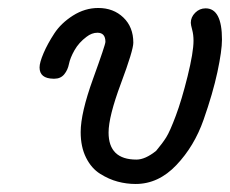

<svg xmlns="http://www.w3.org/2000/svg" viewBox="-20 -456 576 481"><path d="M79.1 -287.1Q79.1 -299.3 89.1 -322.8Q99.1 -346.2 116 -372.1Q132.8 -397.9 162.8 -417Q192.9 -436 226.1 -436Q264.2 -436 289.1 -412.1Q314 -388.2 314 -349.1Q314 -330.1 283 -247.1Q252 -164.1 252 -124Q252 -56.2 321.8 -56.2Q343.8 -56.2 371.1 -78.1Q387.2 -97.2 396.5 -112.1Q405.8 -127 420.4 -166Q435.1 -205.1 450 -265.1Q464.8 -325.2 464.8 -354Q464.8 -369.1 461.4 -381.6Q458 -394 458 -398.9Q458 -413.1 469 -424.1Q480 -435.1 495.1 -435.1Q536.1 -435.1 536.1 -356.9Q536.1 -329.1 524.7 -275.6Q513.2 -222.2 490 -156Q466.8 -89.8 421.9 -42.5Q377 4.9 319.8 4.9Q296.9 4.9 274.9 -1Q252.9 -6.8 231 -20.5Q209 -34.2 195.6 -61Q182.1 -87.9 182.1 -125Q182.1 -172.9 213.1 -258.5Q244.1 -344.2 244.1 -351.1Q244.1 -374 224.1 -374Q210 -374 196.8 -363.8Q177.7 -349.6 166.7 -330.3Q155.8 -311 152.8 -295.9Q149.9 -280.8 140.9 -269.8Q131.8 -258.8 116.2 -258.8H113.8Q79.1 -259.3 79.1 -287.1Z"/></svg>

Font: CMU Typewriter Text
Style: Italic
Weight: 500
Italic angle: -14.04°
Version: Version 0.7.0